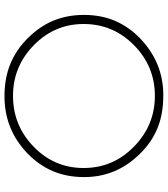

<svg xmlns="http://www.w3.org/2000/svg" viewBox="34 -778 748 856"><g transform="rotate(-90 408.0 -350.0)"><path d="M412.5 4H409.5Q327 4 263.2 -22.5Q199.5 -49 149.5 -101Q46.5 -205.5 46.5 -348.5Q46.5 -426.5 73.2 -489Q100 -551.5 153 -602.5Q259 -704 407 -704Q487.5 -704 551.2 -677.8Q615 -651.5 666 -600Q720 -545.5 744.8 -484Q769.5 -422.5 769.5 -349.5Q769.5 -272.5 742.8 -210.5Q716 -148.5 663.5 -98Q556 4 412.5 4ZM408.5 -33.5Q540.5 -33.5 634.8 -126.8Q729 -220 729 -351Q729 -481 634.2 -573.5Q539.5 -666 408.5 -666Q277 -666 182 -574Q87 -482 87 -351Q87 -220 182.2 -126.8Q277.5 -33.5 408.5 -33.5Z"/></g></svg>

Font: Argentum Novus ExtraLight
Style: Regular
Weight: 250
Designer: Julieta Ulanovsky (font) & Cristiano Sobral (main changes)
Foundry: Julieta Ulanovsky (font) & Cristiano Sobral (main changes)
Version: Version 3.00;November 27, 2020;FontCreator 13.0.0.2655 64-bi